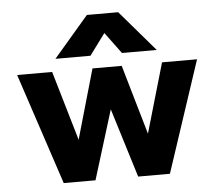

<svg xmlns="http://www.w3.org/2000/svg" viewBox="-51 -768 943 825"><g transform="rotate(-5 420.5 -355.5)"><path d="M353 -711H488L639 -535H489L421 -627L353 -535H202ZM32 -480H183L271 -180L357 -480H483L570 -180L657 -480H808L649 0H512L420 -298L328 0H191Z"/></g></svg>

Font: Prompt SemiBold
Style: Regular
Weight: 600
Designer: Katatrad Team
Foundry: CadsonDemak
Version: Version 1.001